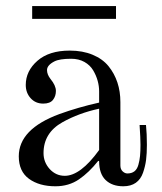

<svg xmlns="http://www.w3.org/2000/svg" viewBox="-20 -617 544 644"><path d="M87.9 -553.7V-596.7H369.1V-553.7ZM43 -92.8Q43 -184.1 179.2 -234.4Q240.7 -256.8 312.5 -272.9V-310.5Q312.5 -328.1 307.6 -345.9Q302.7 -363.8 292.5 -381.1Q282.2 -398.4 263.2 -409.2Q244.1 -419.9 218.8 -419.9Q179.7 -419.9 162.6 -411.1Q137.7 -398.4 137.7 -381.8Q137.7 -367.2 149.4 -352.1Q167.5 -330.1 167.5 -312Q167.5 -294.4 157.7 -282Q147.9 -269.5 125 -269.5Q99.1 -269.5 82.8 -287.6Q66.4 -305.7 66.4 -332Q66.4 -378.9 105.5 -413.1Q144.5 -447.3 213.9 -447.3Q257.3 -447.3 290.8 -433.3Q324.2 -419.4 344 -395Q363.8 -370.6 373.8 -340.3Q383.8 -310.1 383.8 -274.4V-62Q383.8 -49.3 391.4 -42.2Q398.9 -35.2 407.2 -35.2Q421.4 -35.2 430.7 -42.2Q439.9 -49.3 444.1 -64Q448.2 -78.6 449.7 -93.8Q451.2 -108.9 451.2 -131.3Q451.2 -153.8 448.2 -197.8H469.7Q472.7 -168 472.7 -131.3Q472.7 -102.1 470 -80.8Q467.3 -59.6 459.7 -37.6Q452.1 -15.6 435.5 -3.9Q418.9 7.8 393.6 7.8Q356 7.8 334.2 -13.2Q312.5 -34.2 312.5 -76.2L309.6 -77.6Q278.8 -38.6 244.9 -15.4Q210.9 7.8 166 7.8Q111.8 7.8 77.4 -17.1Q43 -42 43 -92.8ZM126 -103.5Q126 -72.8 146.7 -50Q167.5 -27.3 197.3 -27.3Q250 -27.3 312.5 -113.8V-252.4Q244.6 -237.8 189.5 -207Q126 -171.4 126 -103.5Z"/></svg>

Font: Theano Modern
Style: Regular
Weight: 400
Designer: Alexey Kryukov
Version: Version 2.00